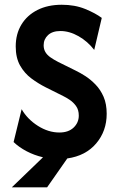

<svg xmlns="http://www.w3.org/2000/svg" viewBox="-20 -659 498 812"><path d="M29.9 133.3 161.8 6.2Q123.6 -2.8 91.7 -19.8Q59.7 -36.8 37.5 -58.3L71.5 -197.2Q95.8 -154.9 140.3 -126.7Q184.7 -98.6 231.2 -98.6Q269.4 -98.6 291.3 -119.4Q313.2 -140.3 313.2 -170.1Q313.2 -194.4 301.7 -210.4Q290.3 -226.4 274.7 -236.8Q259 -247.2 247.2 -252.8L173.6 -289.6Q141.7 -305.6 112.5 -327.4Q83.3 -349.3 64.9 -381.9Q46.5 -414.6 46.5 -462.5Q46.5 -515.3 70.5 -554.9Q94.4 -594.4 138.2 -616.7Q181.9 -638.9 241 -638.9Q296.5 -638.9 339.9 -621.2Q383.3 -603.5 410.4 -583.3L378.5 -447.9Q350.7 -484 312.2 -505.9Q273.6 -527.8 235.4 -527.8Q201.4 -527.8 183 -510.4Q164.6 -493.1 164.6 -467.4Q164.6 -451.4 171.9 -438.9Q179.2 -426.4 193.1 -416.7Q206.9 -406.9 225.7 -397.2L300 -360.4Q318.8 -351.4 341 -337.2Q363.2 -322.9 384 -301.4Q404.9 -279.9 418.1 -249.7Q431.2 -219.4 431.2 -177.8Q431.2 -104.9 386.8 -52.4Q342.4 0 264.6 11.1L179.2 133.3Z"/></svg>

Font: co2trust
Style: Bold
Weight: 700
Designer: Kristian Moeller
Foundry: Dicotype
Version: Version 1.000